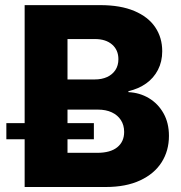

<svg xmlns="http://www.w3.org/2000/svg" viewBox="-20 -748 723 768"><path d="M78.6 0V-727.5H380.9Q461.9 -727.5 517.3 -704.1Q572.8 -680.7 600.8 -639.2Q628.9 -597.7 628.9 -543Q628.9 -501.5 611.8 -468.5Q594.7 -435.5 564.5 -414.1Q534.2 -392.6 493.7 -383.3V-379.4Q538.6 -377.4 575.4 -355.5Q612.3 -333.5 634 -294.9Q655.8 -256.3 655.8 -204.6Q655.8 -145 626.5 -98.9Q597.2 -52.7 540.5 -26.4Q483.9 0 403.3 0ZM250 -136.7H369.1Q421.4 -136.7 449 -158.9Q476.6 -181.2 476.6 -220.2Q476.6 -247.6 463.6 -267.6Q450.7 -287.6 427.2 -298.6Q403.8 -309.6 371.1 -309.6H250ZM250 -430.2H358.9Q387.2 -430.2 408.4 -439.9Q429.7 -449.7 441.7 -468Q453.6 -486.3 453.6 -511.2Q453.6 -547.9 428.5 -569.8Q403.3 -591.8 359.9 -591.8H250ZM5.4 -190.9V-255.4H355.5V-190.9Z"/></svg>

Font: Inter 24pt ExtraBold
Style: Regular
Weight: 800
Designer: Rasmus Andersson
Foundry: rsms
Version: Version 4.001;git-66647c0bb